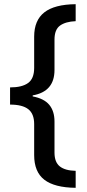

<svg xmlns="http://www.w3.org/2000/svg" viewBox="-20 -736 416 916"><path d="M341 160Q240 159 191.5 121.5Q143 84 143 4V-144Q143 -193 115 -215Q87 -237 28 -237V-319Q85 -319 114 -340Q143 -361 143 -412V-561Q143 -639 191.5 -677Q240 -715 341 -716V-635Q293 -633 266.5 -614Q240 -595 240 -547V-402Q240 -299 136 -281V-276Q190 -266 215 -236Q240 -206 240 -156V-8Q240 38 265.5 58Q291 78 341 79Z"/></svg>

Font: Noto Sans Ethiopic SemiCondensed Medium
Style: Regular
Weight: 500
Width: 4
Designer: Monotype Design Team
Foundry: Monotype Imaging Inc.
Version: Version 2.102; ttfautohint (v1.8.4.7-5d5b)